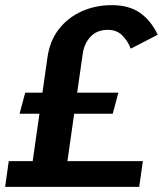

<svg xmlns="http://www.w3.org/2000/svg" viewBox="-21 -726 633 746"><path d="M13 -100H106L163 -500Q172 -567 207.5 -612.5Q243 -658 296.5 -682Q350 -706 413 -706Q480 -706 522.5 -676.5Q565 -647 592 -591L487 -537Q476 -566 454.5 -588Q433 -610 398 -610Q355 -610 330 -582.5Q305 -555 300 -514L241 -100H534L520 0H-1ZM55 -284 77 -366H439L417 -284Z"/></svg>

Font: Rosario Light
Style: Bold Italic
Weight: 700
Italic angle: -8.05°
Version: Version 1.101; ttfautohint (v1.8.1.43-b0c9)